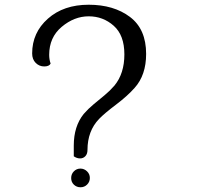

<svg xmlns="http://www.w3.org/2000/svg" viewBox="-20 -788 873 812"><path d="M188 -556Q188 -537 194 -519Q188 -507 167 -507Q146 -507 131 -522Q116 -537 116 -562Q116 -650 182.5 -709Q249 -768 355 -768Q461 -768 529.5 -716.5Q598 -665 598 -560Q598 -470 549 -416Q519 -382 470 -345Q421 -308 399 -285Q350 -234 350 -154Q350 -137 341 -127.5Q332 -118 318.5 -118Q305 -118 292 -127V-172Q292 -254 334 -306Q353 -328 376 -347Q399 -366 422 -385Q445 -404 464 -426Q506 -477 506 -558Q506 -639 461 -679Q416 -719 355 -719Q294 -719 241 -674.5Q188 -630 188 -556ZM292.5 -7Q281 -18 281 -35Q281 -52 292.5 -63.5Q304 -75 320 -75Q336 -75 348 -63.5Q360 -52 360 -35.5Q360 -19 348.5 -7.5Q337 4 320.5 4Q304 4 292.5 -7Z"/></svg>

Font: Sofia
Style: Regular
Weight: 400
Designer: Paula Nazal and Daniel Hernndez
Foundry: Paula Nazal, Daniel Hernndez
Version: Version 1.001